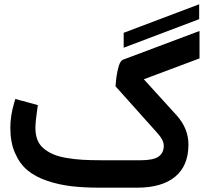

<svg xmlns="http://www.w3.org/2000/svg" viewBox="-20 -869 976 889"><path d="M902.2 -780.3 552.7 -648.1V-717.1L902.2 -849.2ZM515.1 -469.2Q515.1 -471.7 515.4 -475.6Q515.6 -479.5 516.8 -491.7Q518.1 -503.9 519.5 -514.9Q521 -525.9 523.9 -539.6Q526.9 -553.2 530 -563.7Q533.2 -574.2 538.3 -582.3Q543.5 -590.3 548.8 -592.3L903.8 -725.6V-598.6L646 -502L797.4 -335.4Q852.5 -274.4 852.5 -199.7Q852.5 -101.6 791 -50.8Q729.5 0 614.7 0H442.9Q368.7 0 310.3 -6.8Q252 -13.7 197.3 -32.2Q142.6 -50.8 106.7 -81.1Q70.8 -111.3 49.3 -160.9Q27.8 -210.4 27.8 -276.9Q27.8 -332.5 45.4 -392.1L50.8 -410.6L68.8 -405.8L138.2 -387.2L155.3 -382.3L152.8 -365.2Q144 -306.6 144 -275.9Q144 -244.6 153.6 -220.9Q163.1 -197.3 182.6 -181.2Q202.1 -165 227.5 -154.3Q252.9 -143.6 289.1 -137.5Q325.2 -131.3 362.8 -129.2Q400.4 -127 449.7 -127H631.3Q689.5 -127 713.9 -143.8Q738.3 -160.6 738.3 -194.3Q738.3 -219.7 710.4 -251Z"/></svg>

Font: Samim FD-WOL
Style: Bold-FD-WOL
Weight: 700
Foundry: DejaVu fonts team - Redesigned by Saber Rastikerdar
Version: Version 4.0.5